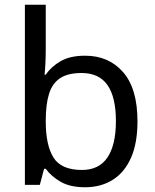

<svg xmlns="http://www.w3.org/2000/svg" viewBox="-20 -780 655 810"><path d="M173 -575Q173 -541 171.5 -511.5Q170 -482 168 -465H173Q196 -499 236 -522Q276 -545 339 -545Q439 -545 499.5 -475.5Q560 -406 560 -268Q560 -176 532.5 -114Q505 -52 455 -21Q405 10 339 10Q276 10 236 -13Q196 -36 173 -68H166L148 0H85V-760H173ZM324 -472Q267 -472 234 -450.5Q201 -429 187 -384.5Q173 -340 173 -271V-267Q173 -168 205.5 -115.5Q238 -63 326 -63Q398 -63 433.5 -116Q469 -169 469 -269Q469 -370 433.5 -421Q398 -472 324 -472Z"/></svg>

Font: utelugu15
Style: Book
Weight: 400
Designer: Jelle Bosma - Monotype Design Team
Foundry: Monotype Imaging Inc.
Version: Version 2.003